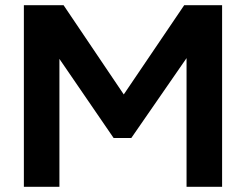

<svg xmlns="http://www.w3.org/2000/svg" viewBox="-20 -720 948 740"><path d="M72 0V-700H225L457 -356L690 -700H836V0H699V-496L486 -188H418L209 -493V0Z"/></svg>

Font: Georama SemiExpanded SemiBold
Style: Regular
Weight: 600
Width: 6
Designer: Jean-Baptiste Levee
Foundry: Production Type
Version: Version 1.001